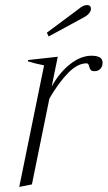

<svg xmlns="http://www.w3.org/2000/svg" viewBox="-20 -728 425 758"><path d="M172 -584 165 -599 290 -692Q308 -708 324 -708Q339 -708 339 -693Q339 -685 332 -676Q325 -667 312 -660ZM385 -481Q385 -466 376.5 -456.5Q368 -447 353 -447Q342 -447 338 -452Q334 -457 331.5 -467.5Q329 -478 322 -478Q286 -478 248.5 -439.5Q211 -401 175 -339L106 0L56 10L154 -470Q118 -477 90 -486L91 -491L208 -504L184 -386Q214 -441 256.5 -474.5Q299 -508 341 -508Q385 -508 385 -481Z"/></svg>

Font: Trirong ExtraLight
Style: Italic
Weight: 275
Italic angle: -12°
Designer: Katatrad Team
Foundry: CadsonDemak
Version: Version 1.003